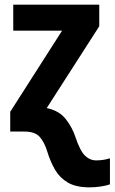

<svg xmlns="http://www.w3.org/2000/svg" viewBox="-20 -566 493 826"><path d="M365 240Q307 240 272 219.5Q237 199 217 164.5Q197 130 184 88Q171 45 150.5 22.5Q130 0 85 0H24V-85L247 -434H37V-546H407V-453L181 -101Q235 -90 263.5 -53Q292 -16 305 25Q325 84 346 104Q367 124 394 124Q425 124 453 115V227Q437 233 412.5 236.5Q388 240 365 240Z"/></svg>

Font: Noto Sans SemiCondensed
Style: Bold
Weight: 700
Width: 4
Designer: Monotype Design Team
Foundry: Monotype Imaging Inc.
Version: Version 2.013; ttfautohint (v1.8.4.7-5d5b)